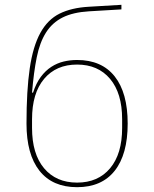

<svg xmlns="http://www.w3.org/2000/svg" viewBox="-20 -765 640 797"><path d="M300 12Q198 12 144 -56Q90 -124 90 -252Q90 -390 103.5 -481.5Q117 -573 147.5 -628.5Q178 -684 227.5 -708.5Q277 -733 349 -737L484 -745V-726L349 -718Q283 -714 240 -692.5Q197 -671 171 -630Q145 -589 132.5 -527Q120 -465 113 -381L117 -380Q130 -420 149.5 -446Q169 -472 193 -487.5Q217 -503 244 -509.5Q271 -516 300 -516Q402 -516 456 -448Q510 -380 510 -252Q510 -124 456 -56Q402 12 300 12ZM300 -7Q387 -7 437 -66.5Q487 -126 487 -234V-270Q487 -378 437 -437.5Q387 -497 300 -497Q213 -497 163 -437.5Q113 -378 113 -270V-234Q113 -126 163 -66.5Q213 -7 300 -7Z"/></svg>

Font: IBM Plex Mono Thin
Style: Regular
Weight: 100
Monospace: yes
Designer: Mike Abbink, Paul van der Laan, Pieter van Rosmalen
Foundry: Bold Monday
Version: Version 2.3